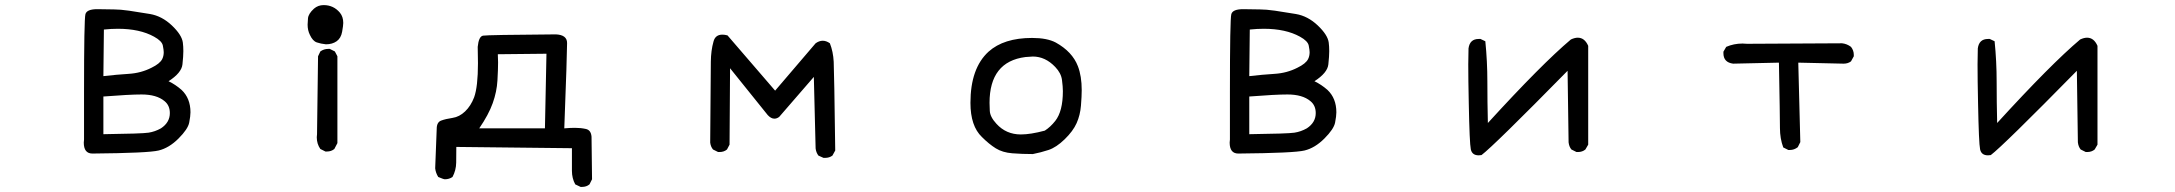

<svg xmlns="http://www.w3.org/2000/svg" viewBox="-20 -599 8540 754"><path d="M343 4Q309 4 309 -39L310 -51V-237Q310 -524 315.5 -543.5Q321 -563 362 -563Q403 -562 427.5 -562Q452 -562 487 -557Q522 -552 569 -544Q616 -536 655 -499Q694 -462 698 -432Q700 -417 700 -398Q700 -379 696.5 -346Q693 -313 642 -280Q669 -267 693 -246Q728 -213 728 -158Q728 -143 723 -117.5Q718 -92 681 -55Q644 -18 603 -8Q562 2 343 4ZM386 -72Q538 -74 563.5 -78Q589 -82 612 -95Q647 -118 647 -155Q647 -185 626 -202Q595 -228 536 -228Q488 -228 386 -220ZM386 -300Q437 -306 485.5 -309Q534 -312 575 -333Q608 -349 617 -367Q623 -379 623 -394Q623 -402 619.5 -420Q616 -438 585 -455Q529 -486 443 -486Q417 -486 388 -483Z M1264 -4H1258L1238 -14Q1224 -34 1224 -60L1225 -72L1229 -378L1238 -397Q1252 -407 1269 -407H1275L1295 -397L1305 -378V-37L1293 -14Q1281 -4 1264 -4ZM1260 -425Q1240 -427 1224 -432.5Q1208 -438 1197 -462Q1188 -480 1188 -502Q1188 -509 1189.5 -527Q1191 -545 1213 -565Q1229 -579 1251 -579Q1290 -579 1315 -549Q1328 -533 1328 -509Q1328 -499 1323.5 -474Q1319 -449 1302 -437Q1285 -425 1260 -425Z M2266 135H2260L2239 125Q2226 101 2226 72V-17L1772 -22Q1772 10 1771.5 40Q1771 70 1757 96Q1744 105 1727 105Q1722 105 1701 96Q1691 80 1689 62L1695 -93Q1695 -119 1712.5 -125.5Q1730 -132 1757 -136Q1784 -140 1806.5 -161.5Q1829 -183 1842 -217Q1857 -259 1857 -351L1856 -415Q1860 -456 1877 -459Q1894 -462 2163 -464Q2207 -462 2207 -430Q2207 -385 2196 -95Q2220 -97 2238 -97Q2261 -97 2281 -92.5Q2301 -88 2303 -62L2305 105L2295 125Q2283 135 2266 135ZM2120 -95 2126 -388 1935 -386 1936 -354Q1936 -327 1933.5 -283Q1931 -239 1915 -194Q1899 -149 1862 -95Z M3220 21H3214L3194 12Q3185 0 3183 -16L3176 -297L3040 -140Q3031 -133 3021 -133Q3008 -133 2995 -147L2847 -331L2845 -31L2835 -12Q2823 -2 2806 -2H2800L2780 -12Q2771 -23 2769 -39Q2771 -312 2771.5 -356.5Q2772 -401 2782 -436Q2789 -463 2817 -463Q2826 -463 2837 -460L3024 -243L3183 -429Q3197 -439 3211 -439Q3225 -439 3239 -429Q3252 -396 3254 -356.5Q3256 -317 3260 -8L3249 12Q3237 21 3220 21Z M4036 6Q3994 6 3955.5 3Q3917 0 3890.5 -16.5Q3864 -33 3836 -61Q3791 -104 3791 -195Q3791 -331 3862 -396Q3922 -450 4033 -450Q4092 -450 4126 -432Q4191 -396 4213 -339Q4228 -300 4228 -245Q4228 -221 4225 -184Q4222 -147 4208 -115.5Q4194 -84 4161 -52Q4128 -20 4097.5 -10Q4067 0 4036 6ZM3989 -71Q4027 -71 4083 -86Q4105 -100 4124 -124Q4154 -162 4154 -241Q4154 -258 4150.5 -285Q4147 -312 4124 -336Q4085 -377 4036 -377Q4028 -377 4007 -375Q3866 -357 3866 -195Q3866 -188 3867 -164Q3868 -140 3893 -113Q3931 -71 3989 -71Z M4843 4Q4809 4 4809 -39L4810 -51V-237Q4810 -524 4815.5 -543.5Q4821 -563 4862 -563Q4903 -562 4927.5 -562Q4952 -562 4987 -557Q5022 -552 5069 -544Q5116 -536 5155 -499Q5194 -462 5198 -432Q5200 -417 5200 -398Q5200 -379 5196.5 -346Q5193 -313 5142 -280Q5169 -267 5193 -246Q5228 -213 5228 -158Q5228 -143 5223 -117.5Q5218 -92 5181 -55Q5144 -18 5103 -8Q5062 2 4843 4ZM4886 -72Q5038 -74 5063.5 -78Q5089 -82 5112 -95Q5147 -118 5147 -155Q5147 -185 5126 -202Q5095 -228 5036 -228Q4988 -228 4886 -220ZM4886 -300Q4937 -306 4985.5 -309Q5034 -312 5075 -333Q5108 -349 5117 -367Q5123 -379 5123 -394Q5123 -402 5119.5 -420Q5116 -438 5085 -455Q5029 -486 4943 -486Q4917 -486 4888 -483Z M5787 11Q5761 11 5756 -12.5Q5751 -36 5748 -193Q5746 -287 5746 -346L5747 -409Q5752 -446 5787 -446H5794L5813 -437Q5821 -358 5821 -278Q5821 -198 5823 -116Q6034 -347 6149 -444Q6164 -451 6176 -451Q6203 -451 6217 -419V-31L6206 -12Q6194 -2 6177 -2H6171L6151 -12Q6142 -23 6140 -40L6136 -321Q5847 -27 5798 10Z M7009 -10H7003L6983 -20Q6970 -55 6970 -96.5Q6970 -138 6966 -353L6786 -349Q6748 -354 6748 -390V-396L6759 -415Q6789 -428 6823 -428L6841 -427L7214 -429Q7233 -427 7249 -415Q7260 -401 7260 -384V-378L7249 -358Q7237 -349 7220 -349L7042 -353L7050 -41L7040 -21Q7026 -10 7009 -10Z M7787 11Q7761 11 7756 -12.5Q7751 -36 7748 -193Q7746 -287 7746 -346L7747 -409Q7752 -446 7787 -446H7794L7813 -437Q7821 -358 7821 -278Q7821 -198 7823 -116Q8034 -347 8149 -444Q8164 -451 8176 -451Q8203 -451 8217 -419V-31L8206 -12Q8194 -2 8177 -2H8171L8151 -12Q8142 -23 8140 -40L8136 -321Q7847 -27 7798 10Z"/></svg>

Font: Xiaolai Mono SC
Style: Regular
Weight: 400
Monospace: yes
Designer: LXGW / Nozomi Seto
Version: Version 3.113;September 30, 2024